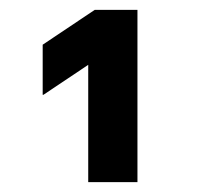

<svg xmlns="http://www.w3.org/2000/svg" viewBox="-20 -870 423 390"><path d="M159.2 -500V-738.3L68.3 -677.5H66.7V-779.2L172.5 -850H259.2V-500Z"/></svg>

Font: Funnel Sans Light ExtraBold
Style: Regular
Weight: 800
Version: Version 1.000